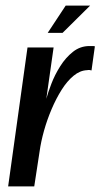

<svg xmlns="http://www.w3.org/2000/svg" viewBox="-20 -664 358 684"><path d="M9 0 78 -495H171L145 -312Q151 -334 163 -365.5Q175 -397 194.5 -428Q214 -459 240 -479.5Q266 -500 299 -500Q303 -500 309 -500Q315 -500 318 -499L306 -413Q304 -414 299.5 -414.5Q295 -415 290 -414Q265 -413 242 -394Q219 -375 199.5 -344Q180 -313 164 -275.5Q148 -238 137 -199Q126 -160 121 -124L102 0ZM150 -547 214 -644H301L203 -547Z"/></svg>

Font: Alumni Sans SemiBold
Style: Italic
Weight: 600
Italic angle: -8°
Version: Version 1.016